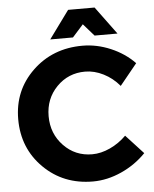

<svg xmlns="http://www.w3.org/2000/svg" viewBox="-60 -957 815 1018"><g transform="rotate(-5 347.0 -448.0)"><path d="M412 -824 354 -759H233L341 -907H482L591 -759H469ZM584 -216 677 -115Q621 -57 545.5 -23Q470 11 394 11Q237 11 132 -93Q27 -197 27 -352Q27 -505 134 -608Q241 -711 400 -711Q476 -711 550 -679.5Q624 -648 676 -594L584 -481Q548 -524 499.5 -548.5Q451 -573 402 -573Q312 -573 250.5 -510Q189 -447 189 -354Q189 -261 250.5 -197Q312 -133 402 -133Q449 -133 497.5 -155.5Q546 -178 584 -216Z"/></g></svg>

Font: Montserrat-Arabic SemiBold
Style: Regular
Weight: 600
Designer: Mohamed Gaber
Foundry: Kief Type Foundry
Version: Version 5.008;PS 005.008;hotconv 1.0.88;makeotf.lib2.5.64775